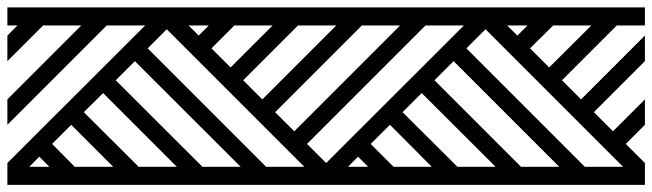

<svg xmlns="http://www.w3.org/2000/svg" viewBox="-20 -651 1767 520"><path d="M1726.6 -150.4H0V-209.5L373 -582H269L0 -313V-381.8L200.2 -582H96.7L0 -485.4V-554.7L27.3 -582H0V-630.9H1726.6V-582H1650.4L1502 -433.6L1553.7 -381.8L1726.6 -554.7V-485.4L1588.4 -347.2L1640.1 -295.4L1726.6 -381.8V-313L1674.8 -261.2L1726.6 -209.5ZM1467.3 -468.3 1581.5 -582H1478L1415.5 -520ZM1381.3 -554.7 1408.7 -582H1353.5ZM776.9 -295.4 1063.5 -582H960L725.1 -347.2ZM690.4 -381.8 890.6 -582H787.1L638.7 -433.6ZM604.5 -468.3 718.3 -582H614.7L552.7 -520ZM518.1 -554.7 545.4 -582H490.7ZM113.8 -199.2 86.4 -226.6 59.1 -199.2ZM286.6 -199.2 172.9 -313 121.1 -261.2 182.6 -199.2ZM459 -199.2 259.3 -398.9 207 -347.2 355.5 -199.2ZM631.8 -199.2 345.2 -485.4 293.5 -433.6 528.3 -199.2ZM804.2 -199.2 431.6 -571.8 379.9 -520 700.7 -199.2ZM863.3 -209.5 1236.3 -582H1132.3L811.5 -261.2ZM977.1 -199.2 949.7 -226.6 922.4 -199.2ZM1149.4 -199.2 1036.1 -313 983.9 -261.2 1045.9 -199.2ZM1322.3 -199.2 1122.1 -398.9 1070.3 -347.2 1218.8 -199.2ZM1494.6 -199.2 1208.5 -485.4 1156.7 -433.6 1391.1 -199.2ZM1667.5 -199.2 1294.9 -571.8 1243.2 -520 1564 -199.2Z"/></svg>

Font: Auseklis
Style: Regular
Weight: 400
Designer: GGBotNet
Foundry: GGBotNet
Version: 1.00